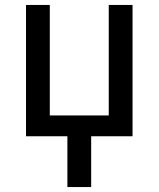

<svg xmlns="http://www.w3.org/2000/svg" viewBox="-20 -550 640 775"><path d="M252 205V0H85V-530H181V-84H419V-530H515V0H348V205Z"/></svg>

Font: Iosevka Curly Medium Extended
Style: Regular
Weight: 500
Width: 7
Monospace: yes
Designer: Belleve Invis
Foundry: Belleve Invis
Version: Version 11.1.0; ttfautohint (v1.8.3)